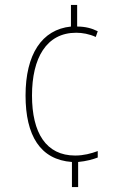

<svg xmlns="http://www.w3.org/2000/svg" viewBox="-20 -744 499 774"><path d="M291 -637V-724H266V-637C148 -625 83 -524 83 -359C83 -198 142 -100 270 -91V10H295V-91C328 -94 356 -102 374 -109V-135C347 -125 317 -117 283 -117C166 -117 109 -208 109 -359C109 -510 167 -612 287 -612C312 -612 340 -607 366 -595L374 -618C350 -630 324 -637 291 -637Z"/></svg>

Font: Noto Sans Armenian Condensed Thin
Style: Regular
Weight: 100
Width: 3
Designer: Monotype Design Team
Foundry: Monotype Imaging Inc.
Version: Version 2.008